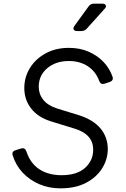

<svg xmlns="http://www.w3.org/2000/svg" viewBox="-20 -1019 687 1051"><path d="M311 12Q248 12 195.5 -10.5Q143 -33 105 -73Q67 -113 50 -167Q42 -190 66 -197L95 -206Q117 -213 125 -189Q146 -125 195.5 -92.5Q245 -60 317 -60Q401 -60 445.5 -100Q490 -140 490 -199Q490 -243 464 -271.5Q438 -300 388 -315L258 -355Q188 -377 150.5 -425Q113 -473 113 -537Q113 -597 144 -647Q175 -697 230 -727Q285 -757 357 -757Q418 -757 466.5 -735.5Q515 -714 548 -678.5Q581 -643 596 -599Q603 -578 580 -570L553 -561Q531 -554 523 -576Q504 -628 460.5 -656.5Q417 -685 357 -685Q285 -685 238.5 -645.5Q192 -606 192 -544Q192 -504 217 -472.5Q242 -441 296 -424L410 -389Q490 -364 530 -316Q570 -268 570 -203Q570 -147 539 -97.5Q508 -48 450.5 -18Q393 12 311 12ZM403 -849Q388 -849 383.5 -857Q379 -865 388 -878L465 -984Q476 -999 494 -999H539Q555 -999 559 -990Q563 -981 552 -970L455 -862Q443 -849 425 -849Z"/></svg>

Font: Pitagon Sans Text
Style: Italic
Weight: 400
Italic angle: -8°
Designer: Travis Tran
Foundry: Pitagon
Version: Version 1.001; ttfautohint (v1.8.4.7-5d5b);gftools[0.9.26]